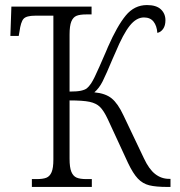

<svg xmlns="http://www.w3.org/2000/svg" viewBox="-20 -739 713 759"><path d="M106 -31H124Q150 -31 163.5 -36.5Q177 -42 184 -58.5Q191 -75 191 -108V-677H119Q84 -677 73 -664.5Q62 -652 57 -614L54 -597H21L25 -713H342V-682H322Q296 -682 282.5 -676.5Q269 -671 262 -654Q255 -637 255 -602V-377Q285 -377 300.5 -380.5Q316 -384 323.5 -390Q331 -396 340 -409Q352 -427 373 -475.5Q394 -524 399 -535L407 -554Q443 -636 477 -677.5Q511 -719 561 -719Q598 -719 616 -702Q634 -685 634 -659Q634 -638 625 -625Q616 -612 602 -609Q600 -637 587 -653.5Q574 -670 549 -670Q519 -670 493 -637.5Q467 -605 437 -533L425 -506Q400 -446 386 -418Q372 -390 353 -374Q397 -370 421.5 -350Q446 -330 468 -283L549 -113Q569 -70 593.5 -51Q618 -32 648 -32H654V0H642Q596 0 570 -6.5Q544 -13 525 -33Q506 -53 486 -95L406 -268Q390 -302 375 -316.5Q360 -331 334 -336.5Q308 -342 255 -342V-112Q255 -77 262 -60Q269 -43 282.5 -37Q296 -31 322 -31H343V0H106Z"/></svg>

Font: Noto Serif NarrowLight
Style: Regular
Weight: 300
Width: 4
Designer: Monotype Design Team
Foundry: Monotype Imaging Inc.
Version: Version 1.001